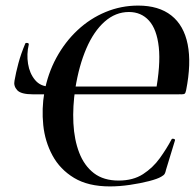

<svg xmlns="http://www.w3.org/2000/svg" viewBox="-20 -656 701 688"><path d="M374 12Q296 12 245.5 -18.5Q195 -49 168 -99Q141 -149 135 -208Q129 -267 139 -325Q151 -392 182 -449Q213 -506 258 -548Q303 -590 358.5 -613Q414 -636 475 -636Q549 -636 594 -600.5Q639 -565 652.5 -497Q666 -429 647 -333Q645 -323 642 -320.5Q639 -318 630 -318L537 -322Q556 -423 549 -487Q542 -551 514 -582Q486 -613 442 -613Q394 -613 355 -578.5Q316 -544 289.5 -482.5Q263 -421 250 -340Q240 -274 243 -214.5Q246 -155 264 -108.5Q282 -62 316.5 -35.5Q351 -9 405 -9Q457 -9 492.5 -32Q528 -55 552.5 -89Q577 -123 595 -157Q597 -160 602.5 -158.5Q608 -157 607 -153L575 -48Q573 -38 570 -33Q567 -28 558 -23Q545 -15 514 -7Q483 1 445.5 6.5Q408 12 374 12ZM32 -367Q37 -396 46 -429.5Q55 -463 71 -501Q73 -503 78.5 -502Q84 -501 83 -496Q75 -462 80.5 -427.5Q86 -393 105.5 -369.5Q125 -346 157 -346H627L622 -318H98Q55 -318 41.5 -333Q28 -348 32 -367Z"/></svg>

Font: Cormorant Infant Light
Style: Italic
Weight: 300
Italic angle: -10°
Designer: Christian Thalmann (Catharsis Fonts)
Foundry: Catharsis Fonts
Version: Version 4.001